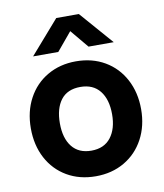

<svg xmlns="http://www.w3.org/2000/svg" viewBox="-87 -852 802 938"><g transform="rotate(-10 313.5 -382.5)"><path d="M237 -615H112L256 -780H368L512 -615H387L312 -705ZM40 -270Q40 -353.5 74.8 -418.2Q109.5 -483 171.8 -519Q234 -555 313 -555Q393.5 -555 455.8 -518.8Q518 -482.5 552.5 -417.5Q587 -352.5 587 -270Q587 -187 552.2 -122.2Q517.5 -57.5 455.2 -21.2Q393 15 313 15Q232.5 15 170.5 -21.2Q108.5 -57.5 74.2 -122.2Q40 -187 40 -270ZM443 -270Q443 -343.5 409.5 -385.8Q376 -428 313 -428Q248.5 -428 216.2 -385.8Q184 -343.5 184 -270Q184 -196 217.2 -154Q250.5 -112 313 -112Q376.5 -112 409.8 -155Q443 -198 443 -270Z"/></g></svg>

Font: Hauora ExtraBold
Style: Regular
Weight: 800
Designer: Wayne Shih
Foundry: WCYS
Version: Version 1.001